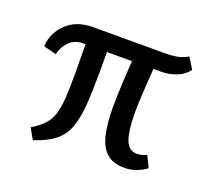

<svg xmlns="http://www.w3.org/2000/svg" viewBox="-99 -643 867 793"><g transform="rotate(20 334.5 -246.0)"><path d="M636 -471Q616 -444 583.5 -432Q551 -420 517 -420H484Q480 -365 477 -312.5Q474 -260 474 -221Q474 -149 488 -108Q502 -67 540 -67Q558 -67 582 -77L606 -28Q588 -14 563 -4.5Q538 5 511 5Q459 5 431 -21Q403 -47 392 -96.5Q381 -146 381 -215Q381 -256 383.5 -310Q386 -364 390 -420H280V-331Q280 -247 275.5 -187Q271 -127 256 -86Q241 -45 208 -18.5Q175 8 117 27L90 -20Q123 -40 142.5 -60.5Q162 -81 171.5 -109.5Q181 -138 184 -181Q187 -224 187 -290Q187 -314 186.5 -348.5Q186 -383 186 -420H175Q139 -420 115.5 -397Q92 -374 84 -339L28 -354Q32 -414 75.5 -455.5Q119 -497 192 -497H508Q535 -497 558.5 -501Q582 -505 606 -519Z"/></g></svg>

Font: Rosario SemiBold
Style: Regular
Weight: 600
Designer: Hector Gatti
Foundry: Omnibus Type
Version: Version 1.101; ttfautohint (v1.8.1.43-b0c9)